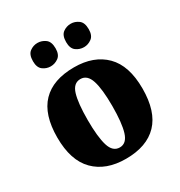

<svg xmlns="http://www.w3.org/2000/svg" viewBox="-180 -887 961 1023"><g transform="rotate(-30 300.5 -375.5)"><path d="M299 10Q177 10 107.5 -60Q38 -130 38 -271Q38 -412 105 -481.5Q172 -551 302 -551Q423 -551 492.5 -481.5Q562 -412 562 -271Q562 -130 495 -60Q428 10 299 10ZM301 -59Q343 -59 359.5 -113Q376 -167 376 -271Q376 -375 359 -427.5Q342 -480 300 -480Q257 -480 241 -427.5Q225 -375 225 -271Q225 -167 241.5 -113Q258 -59 301 -59ZM403 -617Q376 -617 354.5 -633Q333 -649 333 -688Q333 -729 354.5 -745Q376 -761 403 -761Q428 -761 450 -745Q472 -729 472 -688Q472 -649 450 -633Q428 -617 403 -617ZM198 -617Q172 -617 150.5 -633Q129 -649 129 -688Q129 -729 150.5 -745Q172 -761 198 -761Q224 -761 246 -745Q268 -729 268 -688Q268 -649 246 -633Q224 -617 198 -617Z"/></g></svg>

Font: Noto Serif Thai SemiCondensed Black
Style: Regular
Weight: 900
Width: 4
Designer: Monotype Design Team
Foundry: Monotype Imaging Inc.
Version: Version 2.002; ttfautohint (v1.8.4.7-5d5b)